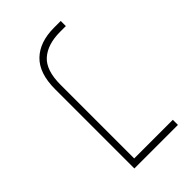

<svg xmlns="http://www.w3.org/2000/svg" viewBox="-184 -651 717 717"><g transform="rotate(-45 175.0 -292.0)"><path d="M85 0V-419Q85 -503 127 -543.5Q169 -584 245 -584H280V-557H250Q184 -557 147.5 -525Q111 -493 111 -416V-27H315V0Z"/></g></svg>

Font: Noto Sans Hebrew Light
Style: Regular
Weight: 100
Version: Version 3.000